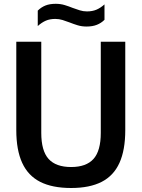

<svg xmlns="http://www.w3.org/2000/svg" viewBox="-20 -954 726 984"><path d="M344.5 9.5Q248 9.5 186 -22Q124 -53.5 93.8 -119.2Q63.5 -185 63.5 -287V-740H191.5V-273Q191.5 -181 229 -139.5Q266.5 -98 344.5 -98Q422 -98 459.2 -139.5Q496.5 -181 496.5 -273V-740H622V-287Q622 -185 592.2 -119.2Q562.5 -53.5 501 -22Q439.5 9.5 344.5 9.5ZM423.5 -818Q399 -818 377.8 -824.5Q356.5 -831 336.5 -839Q318.5 -846 300.5 -851.5Q282.5 -857 263.5 -857Q235.5 -857 214.8 -848Q194 -839 173.5 -820.5V-899.5Q191 -917 213 -925.8Q235 -934.5 265.5 -934.5Q290 -934.5 311.5 -928Q333 -921.5 352.5 -913.5Q370.5 -907 388.5 -901.2Q406.5 -895.5 425.5 -895.5Q453.5 -895.5 474.5 -904.5Q495.5 -913.5 515.5 -931.5V-852.5Q498.5 -835.5 476.2 -826.8Q454 -818 423.5 -818Z"/></svg>

Font: Encode Sans SC SemiCondensed SemiBold
Style: Regular
Weight: 600
Width: 4
Designer: Multiple Designers
Foundry: Impallari Type
Version: Version 3.002